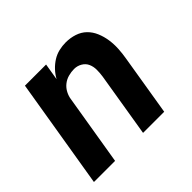

<svg xmlns="http://www.w3.org/2000/svg" viewBox="-127 -691 854 854"><g transform="rotate(-45 300.0 -264.0)"><path d="M23 0 109 -520H242L229 -441Q240 -461 255.5 -477.5Q271 -494 290 -506Q309 -518 330.5 -523Q352 -528 373 -528Q402 -528 428 -519.5Q454 -511 472.5 -493Q491 -475 501.5 -450Q512 -425 516 -398Q520 -371 518.5 -342.5Q517 -314 512 -286L465 0H332L382 -304Q385 -324 385 -344Q385 -364 377.5 -381Q370 -398 353 -408Q336 -418 316 -418Q298 -418 279.5 -413Q261 -408 246 -396Q231 -384 222 -366.5Q213 -349 211 -332L156 0Z"/></g></svg>

Font: Iosevka XBd Ex Obl
Style: Regular
Weight: 800
Width: 7
Italic angle: -9°
Monospace: yes
Designer: Belleve Invis
Foundry: Belleve Invis
Version: Version 32.5.0; ttfautohint (v1.8.4)